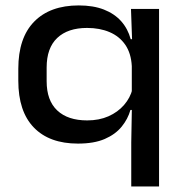

<svg xmlns="http://www.w3.org/2000/svg" viewBox="-20 -517 678 708"><path d="M267.5 12.5Q162 12.5 104.8 -46.8Q47.5 -106 47.5 -219.5V-263.5Q47.5 -377.5 106 -437.2Q164.5 -497 270.5 -497Q324 -497 363 -481.8Q402 -466.5 426.8 -438.8Q451.5 -411 462 -372.5H496L466 -273Q463.5 -320.5 442 -351.8Q420.5 -383 384.2 -398.5Q348 -414 301 -414Q230 -414 191 -377Q152 -340 152 -268V-217.5Q152 -146.5 191 -109.8Q230 -73 301.5 -73Q345.5 -73 380 -88.2Q414.5 -103.5 437.5 -130Q460.5 -156.5 468.5 -189L493 -111.5H461Q451.5 -78 428.5 -49.8Q405.5 -21.5 366.2 -4.5Q327 12.5 267.5 12.5ZM464 170.5V8L466.5 -133L466 -158V-321L467.5 -357L463 -484H566.5V170.5Z"/></svg>

Font: Anek Gujarati SemiExpanded Medium
Style: Regular
Weight: 500
Width: 6
Designer: Mrunmayee Ghaisas (Gujarati), Yesha Goshar (Latin)
Foundry: Ek Type
Version: Version 1.003